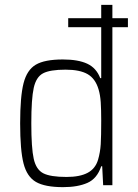

<svg xmlns="http://www.w3.org/2000/svg" viewBox="-20 -763 567 791"><path d="M507 -651H443V0H405L401 -78H397Q380 -27 340 -9.5Q300 8 240 8Q165 8 128 -13.5Q91 -35 77 -89.5Q63 -144 63 -255Q63 -365 77 -420Q91 -475 127.5 -496.5Q164 -518 239 -518Q302 -518 339.5 -500.5Q377 -483 393 -441H397V-651H261V-688H397V-743H443V-688H507ZM397 -267Q397 -311 395 -341.5Q393 -372 386 -395Q373 -439 341 -457.5Q309 -476 250 -476Q186 -476 157.5 -461Q129 -446 119 -401Q109 -356 109 -255Q109 -153 119 -108.5Q129 -64 158.5 -49Q188 -34 254 -34Q309 -34 341 -51Q373 -68 384 -105Q393 -136 395 -169Q397 -202 397 -267Z"/></svg>

Font: Saira Semi Condensed ExtraLight
Style: Regular
Weight: 200
Width: 4
Designer: Hector Gatti with collaboration of the Omnibus-Type team
Foundry: Omnibus-Type
Version: Version 1.001; ttfautohint (v1.8)